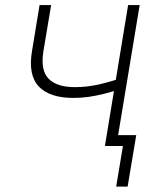

<svg xmlns="http://www.w3.org/2000/svg" viewBox="-20 -562 608 739"><path d="M262.7 -185.1Q171.4 -185.1 129.6 -228.8Q87.9 -272.5 103 -364.3L132.3 -542.5H176.8L147 -364.3Q135.3 -291.5 167 -259Q198.7 -226.6 268.6 -226.6Q314.9 -226.6 361.1 -237.1Q407.2 -247.6 457 -265.1L449.7 -221.2Q411.1 -208.5 379.6 -200.7Q348.1 -192.9 320.1 -189Q292 -185.1 262.7 -185.1ZM383.8 0 473.1 -542.5H517.6L427.7 0ZM427.2 156.2 453.1 0H405.8L412.6 -42H504.4L471.2 156.2Z"/></svg>

Font: Inter 16pt ExtraLight
Style: Italic
Weight: 250
Italic angle: -9.3988°
Version: Version 4.001;git-66647c0bb